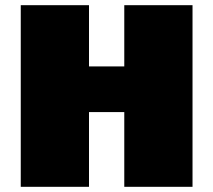

<svg xmlns="http://www.w3.org/2000/svg" viewBox="-20 -720 822 740"><path d="M459 -700H722V0H459V-288H323V0H60V-700H323V-464H459Z"/></svg>

Font: Fivo Sans Modern ExtBlk
Style: Regular
Weight: 950
Designer: Alexander Slobzheninov
Foundry: Alexander Slobzheninov
Version: 1.0